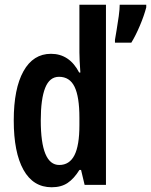

<svg xmlns="http://www.w3.org/2000/svg" viewBox="-20 -780 637 810"><path d="M198 10Q120 10 79 -63.5Q38 -137 38 -272Q38 -406 79 -479.5Q120 -553 195 -553Q273 -553 314 -474H319Q317 -502 316 -523Q315 -544 315 -559V-760H427V0H337L322 -63H315Q292 -26 265 -8Q238 10 198 10ZM230 -84Q273 -84 294 -125Q315 -166 315 -252V-283Q315 -372 294.5 -414Q274 -456 229 -456Q189 -456 170.5 -409Q152 -362 152 -272Q152 -84 230 -84ZM597 -749Q588 -714 570 -671.5Q552 -629 534 -600H465V-612Q467 -625 472 -653.5Q477 -682 481 -712Q485 -742 485 -760H597Z"/></svg>

Font: Noto Sans Arabic ExtCond SemBd
Style: Regular
Weight: 600
Width: 2
Designer: Monotype Design Team, Nadine Chahine, Nizar Qandah and Khaled Hosny
Foundry: Monotype Imaging Inc.
Version: Version 2.012; ttfautohint (v1.8.4.7-5d5b)